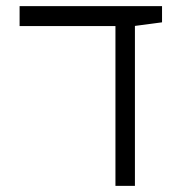

<svg xmlns="http://www.w3.org/2000/svg" viewBox="-20 -606 626 626"><path d="M356.4 0V-521H43.9V-585.9H508.3V-533.2L419.9 -521.5V0Z"/></svg>

Font: CaskaydiaCove NFP Light
Style: Regular
Weight: 300
Designer: Aaron Bell
Foundry: Saja Typeworks
Version: Version 2111.001; VTT 6.35;Nerd Fonts 3.1.1